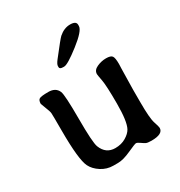

<svg xmlns="http://www.w3.org/2000/svg" viewBox="-170 -843 906 964"><g transform="rotate(-30 283.0 -361.5)"><path d="M243.7 -554.2H238.3Q217.3 -554.2 217.3 -565.4V-572.3Q217.3 -583 233.4 -603.5Q297.9 -686.5 308.6 -695.8Q339.4 -722.7 374.3 -722.7Q409.2 -722.7 409.2 -701.2V-693.8Q409.2 -667 336.7 -610.6Q264.2 -554.2 243.7 -554.2ZM504.9 -48.3Q504.9 -12.7 437.5 -12.7Q414.1 -12.7 405.3 -17.3Q396.5 -22 383.1 -31.5Q369.6 -41 362.8 -41Q356 -41 311 -20.5Q266.1 0 235.8 0H209Q171.4 0 139.6 -20.5Q107.9 -41 94.2 -68.8Q71.8 -113.8 71.8 -283.2Q71.8 -372.6 70.8 -383.8Q69.8 -395 58.8 -421.9Q47.9 -448.7 47.9 -450.7Q47.9 -471.2 57.9 -477.5Q67.9 -483.9 110.4 -483.9Q152.8 -483.9 166.5 -451.2Q175.8 -429.2 175.8 -291Q175.8 -152.8 186.5 -125.5Q207.5 -71.3 261.7 -71.3Q297.4 -71.3 323.7 -87.2Q350.1 -103 360.8 -122.6Q379.9 -157.7 379.9 -261.2Q379.9 -364.7 373.3 -399.4Q366.7 -434.1 366.7 -439Q366.7 -461.9 392.6 -473.6Q418.5 -485.4 445.6 -485.4Q472.7 -485.4 480.5 -474.6Q488.3 -463.9 488.3 -428.2L487.3 -401.4L485.4 -307.1L484.9 -279.8V-208.5Q484.9 -115.2 494.9 -85.4Q504.9 -55.7 504.9 -48.3Z"/></g></svg>

Font: Averia Gruesa Libre
Style: Regular
Weight: 500
Italic angle: -1.70001°
Version: Version 1.001